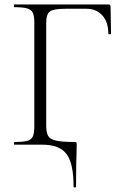

<svg xmlns="http://www.w3.org/2000/svg" viewBox="-20 -645 550 856"><path d="M308 187Q308 83 276.5 41.5Q245 0 168 0H44Q42 0 42 -6Q42 -12 44 -12Q82 -12 101 -17Q120 -22 126.5 -37Q133 -52 133 -81V-544Q133 -573 126.5 -587.5Q120 -602 101 -607.5Q82 -613 44 -613Q42 -613 42 -619Q42 -625 44 -625H463Q473 -625 473 -616L475 -495Q475 -492 469 -492Q463 -492 463 -495Q463 -547 436 -576.5Q409 -606 365 -606H273Q219 -606 202.5 -594Q186 -582 186 -543V-85Q186 -55 194.5 -39.5Q203 -24 230 -18Q257 -12 311 -12Q319 -12 320.5 -10Q322 -8 322 0Q322 13 321.5 30Q321 47 320 82.5Q319 118 319 187Q319 191 313.5 191Q308 191 308 187Z"/></svg>

Font: Cormorant Infant Light
Style: Regular
Weight: 300
Designer: Christian Thalmann (Catharsis Fonts)
Foundry: Catharsis Fonts
Version: Version 4.001